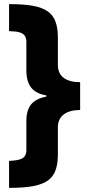

<svg xmlns="http://www.w3.org/2000/svg" viewBox="-20 -744 427 932"><path d="M24 37V168C218 168 261 123 261 0V-127C261 -182 303 -210 369 -210V-345C301 -345 261 -373 261 -428V-558C261 -685 209 -724 24 -724V-593C66 -591 108 -590 108 -541V-404C108 -328 139 -292 205 -281V-275C137 -262 108 -227 108 -155V-16C108 28 78 34 24 37Z"/></svg>

Font: Noto Sans Hebrew Condensed Black
Style: Regular
Weight: 900
Width: 3
Designer: Monotype Design Team
Foundry: Monotype Imaging Inc.
Version: Version 2.004